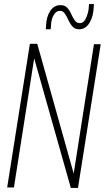

<svg xmlns="http://www.w3.org/2000/svg" viewBox="-20 -916 512 938"><path d="M15 0 126 -702H162L340 -68L439 -700H472L361 2H326L147 -631L48 0ZM204 -773Q204 -777 204 -777Q204 -777 205 -792Q207 -836 226 -863.5Q245 -891 275 -891Q297 -891 309 -877.5Q321 -864 328.5 -846.5Q336 -829 345.5 -816Q355 -803 370 -803Q385 -803 394.5 -817.5Q404 -832 409 -851.5Q414 -871 414 -885Q415 -891 415 -896H439Q439 -893 438.5 -891Q438 -889 438 -883Q436 -835 417 -804Q398 -773 367 -773Q346 -773 334 -786.5Q322 -800 314 -818Q306 -836 297 -849.5Q288 -863 272 -863Q254 -863 241.5 -841Q229 -819 229 -786Q227 -772 227.5 -773.5Q228 -775 228 -773Z"/></svg>

Font: Georama SemiCondensed ExtraLight
Style: Italic
Weight: 200
Width: 4
Italic angle: -9°
Designer: Jean-Baptiste Levee
Foundry: Production Type
Version: Version 1.000